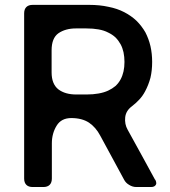

<svg xmlns="http://www.w3.org/2000/svg" viewBox="-20 -752 685 772"><path d="M493.2 -230.5Q480.5 -252.9 483.4 -280.3Q486.3 -306.6 509.8 -324.2Q526.4 -336.9 540 -351.6Q553.7 -366.2 563.5 -384.8Q577.1 -410.2 585 -439.5Q591.8 -468.8 591.8 -502.9Q591.8 -536.1 585 -566.4Q578.1 -595.7 564.5 -622.1Q549.8 -647.5 529.3 -668Q507.8 -688.5 479.5 -703.1Q451.2 -717.8 416 -724.6Q380.9 -732.4 338.9 -732.4Q262.7 -732.4 111.3 -732.4Q94.7 -732.4 85.9 -723.6Q77.1 -714.8 77.1 -698.2Q77.1 -476.6 77.1 -34.2Q77.1 -17.6 85.9 -8.8Q94.7 0 111.3 0Q126 0 154.3 0Q170.9 0 179.7 -8.8Q188.5 -17.6 188.5 -34.2Q188.5 -81.1 188.5 -175.8Q188.5 -215.8 208 -247.1Q226.6 -277.3 266.6 -277.3Q309.6 -277.3 337.9 -258.8Q365.2 -240.2 382.8 -207Q406.2 -164.1 433.6 -113.3Q461.9 -61.5 478.5 -30.3Q485.4 -16.6 499 -8.8Q512.7 0 528.3 0Q547.9 0 586.9 0Q601.6 0 606.4 -8.8Q608.4 -11.7 608.4 -15.6Q608.4 -21.5 604.5 -29.3Q603.5 -29.3 603.5 -29.3Q584 -64.5 551.8 -124Q519.5 -182.6 493.2 -230.5ZM415 -387.7Q398.4 -379.9 376 -376Q354.5 -372.1 328.1 -372.1Q313.5 -372.1 286.1 -372.1Q242.2 -372.1 214.8 -392.6Q187.5 -414.1 187.5 -460.9Q187.5 -490.2 187.5 -549.8Q187.5 -598.6 214.8 -618.2Q243.2 -637.7 285.2 -637.7Q298.8 -637.7 327.1 -637.7Q354.5 -637.7 376 -633.8Q398.4 -629.9 415 -621.1Q431.6 -613.3 444.3 -601.6Q456.1 -589.8 464.8 -574.2Q472.7 -559.6 476.6 -542Q480.5 -523.4 480.5 -502.9Q480.5 -482.4 476.6 -464.8Q472.7 -447.3 464.8 -432.6Q464.8 -432.6 464.8 -432.6Q457 -418 444.3 -406.2Q431.6 -395.5 415 -387.7Z"/></svg>

Font: DeepSea
Style: Medium
Weight: 500
Designer: Stem
Version: Version 3.019;git-0a5106e0b